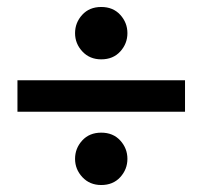

<svg xmlns="http://www.w3.org/2000/svg" viewBox="-20 -600 580 550"><path d="M510 -280H30V-370H510ZM195 -505Q195 -535 215.5 -557.5Q236 -580 270 -580Q304 -580 324.5 -557.5Q345 -535 345 -505Q345 -475 324.5 -452.5Q304 -430 270 -430Q237 -430 216 -452.5Q195 -475 195 -505ZM195 -145Q195 -175 215.5 -197.5Q236 -220 270 -220Q304 -220 324.5 -197.5Q345 -175 345 -145Q345 -115 324.5 -92.5Q304 -70 270 -70Q237 -70 216 -92.5Q195 -115 195 -145Z"/></svg>

Font: Prosto One
Style: Regular
Weight: 400
Designer: Pavel Emelyanov and Jovanny lemonad
Foundry: Pavel Emelyanov and Jovanny Lemonad
Version: Version 1.001